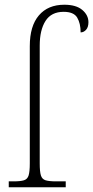

<svg xmlns="http://www.w3.org/2000/svg" viewBox="-20 -792 394 812"><path d="M17 0V-25H38Q66 -25 81 -29.5Q96 -34 101 -50Q106 -66 106 -101V-597Q106 -682 144.5 -727Q183 -772 252 -772Q302 -772 328 -750Q354 -728 354 -698Q354 -677 344 -666Q334 -655 321 -655Q321 -693 306.5 -717.5Q292 -742 249 -742Q197 -742 172.5 -703.5Q148 -665 148 -599V-101Q148 -66 153 -50Q158 -34 173 -29.5Q188 -25 217 -25H258V0Z"/></svg>

Font: Noto Serif SemiCondensed ExtraLight
Style: Regular
Weight: 200
Width: 4
Designer: Monotype Design Team
Foundry: Monotype Imaging Inc.
Version: Version 2.014